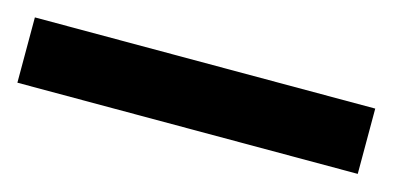

<svg xmlns="http://www.w3.org/2000/svg" viewBox="-28 -20 547 267"><g transform="rotate(15 245.0 113.0)"><path d="M0 66H490V160H0Z"/></g></svg>

Font: Suez One
Style: Regular
Weight: 400
Designer: Michal Sahar
Foundry: Hagilda
Version: Version 1.001